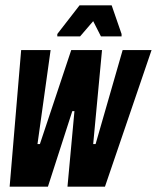

<svg xmlns="http://www.w3.org/2000/svg" viewBox="-20 -697 586 717"><path d="M16 0 59 -510H169L120 -159H129L246 -510H361L328 -159H337L438 -510H546L372 0H232L258 -282H250L159 0ZM194 -561V-570L277 -677H397L434 -570V-561H357L328 -618L279 -561Z"/></svg>

Font: Saira Ultra Condensed ExtraBold
Style: Italic
Weight: 800
Width: 1
Italic angle: -12°
Designer: Hector Gatti with collaboration of the Omnibus-Type team
Foundry: Omnibus-Type
Version: Version 1.001; ttfautohint (v1.8)